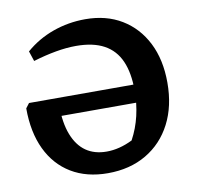

<svg xmlns="http://www.w3.org/2000/svg" viewBox="-77 -748 860 839"><g transform="rotate(-10 353.0 -329.0)"><path d="M336 11Q242 11 174 -30Q106 -71 69.5 -147.5Q33 -224 33 -330L49 -351H593V-271H122L177 -317Q177 -240 197.5 -187.5Q218 -135 255.5 -109Q293 -83 347 -83Q403 -83 462 -112Q488 -160 500.5 -213.5Q513 -267 513 -325Q513 -403 490 -455.5Q467 -508 418.5 -534.5Q370 -561 294 -561Q252 -561 204 -552.5Q156 -544 103 -528L88 -573Q142 -620 210.5 -644.5Q279 -669 354 -669Q447 -669 515.5 -627.5Q584 -586 622 -511Q660 -436 660 -334Q660 -230 620 -152.5Q580 -75 507 -32Q434 11 336 11Z"/></g></svg>

Font: Piazzolla 24pt
Style: Bold
Weight: 700
Designer: Juan Pablo del Peral
Foundry: Huerta Tipografica
Version: Version 2.005